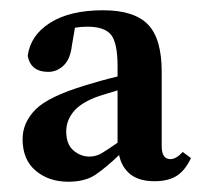

<svg xmlns="http://www.w3.org/2000/svg" viewBox="-20 -761 394 374"><path d="M295 -476Q295 -451 312 -451Q323 -451 336 -465L352 -453Q340 -428 323.5 -418Q307 -408 281 -408Q251 -408 234 -421.5Q217 -435 212 -459Q187 -435 166.5 -421Q146 -407 113 -407Q75 -407 49.5 -428.5Q24 -450 24 -490Q24 -522 49 -547.5Q74 -573 147 -595Q160 -599 176 -603.5Q192 -608 209 -612V-632Q209 -677 196.5 -693Q184 -709 150 -709Q138 -709 126 -707L120 -672Q117 -646 104 -633.5Q91 -621 74 -621Q40 -621 34 -652Q39 -692 77.5 -716.5Q116 -741 181 -741Q241 -741 268 -713.5Q295 -686 295 -621ZM109 -505Q109 -480 123 -468Q137 -456 154 -456Q167 -456 178 -462.5Q189 -469 209 -483V-585Q196 -581 184.5 -577.5Q173 -574 165 -571Q135 -559 122 -542Q109 -525 109 -505Z"/></svg>

Font: DeepMind Serif Text
Style: Regular
Weight: 400
Designer: Frank Grießhammer / Modifications: Colophon Foundry
Foundry: Colophon Foundry
Version: Version 5.003; ttfautohint (v1.8.2)